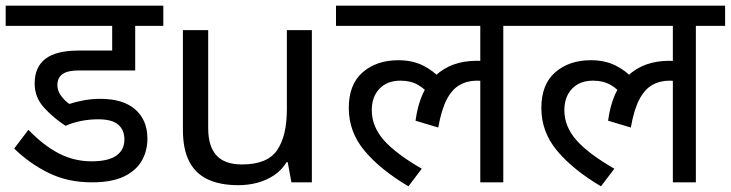

<svg xmlns="http://www.w3.org/2000/svg" viewBox="-30 -642 2573 676"><path d="M315 -222Q285 -222 255 -216Q225 -210 201 -199Q159 -226 125.5 -262.5Q92 -299 92 -348Q92 -406 130 -435Q168 -464 247 -464H365V-551H-10V-622H545V-551H446V-394H248Q208 -394 190 -381Q172 -368 172 -342Q172 -323 184.5 -305.5Q197 -288 214 -276Q238 -284 266 -289Q294 -294 323 -294Q404 -294 446.5 -256.5Q489 -219 489 -154Q489 -110 468.5 -75Q448 -40 405 -20Q362 0 294 0Q208 0 140.5 -33.5Q73 -67 20 -119L70 -185Q123 -130 177 -102Q231 -74 292 -74Q351 -74 379.5 -94Q408 -114 408 -151Q408 -184 386.5 -203Q365 -222 315 -222Z M1068 -536V0H996L983 -71H979Q962 -43 935 -25Q908 -7 876 1.5Q844 10 809 10Q745 10 701.5 -10.5Q658 -31 636 -74Q614 -117 614 -185V-536H703V-191Q703 -127 732 -95Q761 -63 822 -63Q911 -63 945.5 -113Q980 -163 980 -257V-536Z M1153 -551V-622H1845V-551H1742V0H1661V-379L1705 -347Q1689 -354 1675 -356Q1661 -358 1649 -358Q1615 -358 1588 -342.5Q1561 -327 1542.5 -291Q1524 -255 1513 -193L1433 -217Q1447 -322 1502.5 -375Q1558 -428 1649 -428Q1669 -428 1686 -425Q1703 -422 1715 -418L1718 -396L1661 -415V-551ZM1485 -304Q1468 -328 1442 -343Q1416 -358 1380 -358Q1333 -358 1306 -329.5Q1279 -301 1279 -254Q1279 -197 1321 -149Q1363 -101 1455 -48L1408 14Q1310 -44 1254 -110.5Q1198 -177 1198 -262Q1198 -345 1247 -387.5Q1296 -430 1372 -430Q1422 -430 1459 -411.5Q1496 -393 1523 -363Z M1831 -551V-622H2523V-551H2420V0H2339V-379L2383 -347Q2367 -354 2353 -356Q2339 -358 2327 -358Q2293 -358 2266 -342.5Q2239 -327 2220.5 -291Q2202 -255 2191 -193L2111 -217Q2125 -322 2180.5 -375Q2236 -428 2327 -428Q2347 -428 2364 -425Q2381 -422 2393 -418L2396 -396L2339 -415V-551ZM2163 -304Q2146 -328 2120 -343Q2094 -358 2058 -358Q2011 -358 1984 -329.5Q1957 -301 1957 -254Q1957 -197 1999 -149Q2041 -101 2133 -48L2086 14Q1988 -44 1932 -110.5Q1876 -177 1876 -262Q1876 -345 1925 -387.5Q1974 -430 2050 -430Q2100 -430 2137 -411.5Q2174 -393 2201 -363Z"/></svg>

Font: lhindi05
Style: Book
Weight: 400
Designer: Jelle Bosma - Monotype Design Team
Foundry: Monotype Imaging Inc.
Version: Version 2.003